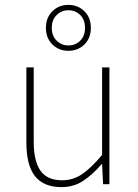

<svg xmlns="http://www.w3.org/2000/svg" viewBox="-20 -754 564 786"><path d="M232 12Q159 12 123.5 -32.5Q88 -77 88 -170V-478H118V-174Q118 -95 145.5 -55.5Q173 -16 234 -16Q279 -16 316 -41Q353 -66 398 -120V-478H428V0H402L398 -82H396Q360 -40 321 -14Q282 12 232 12ZM260 -546Q221 -546 194.5 -572Q168 -598 168 -640Q168 -682 194.5 -708Q221 -734 260 -734Q299 -734 325.5 -708Q352 -682 352 -640Q352 -598 325.5 -572Q299 -546 260 -546ZM260 -568Q289 -568 308.5 -587.5Q328 -607 328 -640Q328 -673 308.5 -692.5Q289 -712 260 -712Q232 -712 212 -692.5Q192 -673 192 -640Q192 -607 212 -587.5Q232 -568 260 -568Z"/></svg>

Font: Mada ExtraLight
Style: Regular
Weight: 250
Designer: Khaled Hosny
Version: Version 1.5